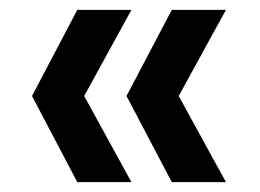

<svg xmlns="http://www.w3.org/2000/svg" viewBox="-20 -490 529 390"><path d="M137 -120 45 -295 137 -470H247L151 -295L247 -120ZM329 -120 237 -295 329 -470H439L343 -295L439 -120Z"/></svg>

Font: Poppins Cyr Med
Style: Regular
Weight: 500
Designer: Ninad Kale (Devanagari), Jonny Pinhorn (Latin)
Foundry: Indian Type Foundry
Version: 4.004